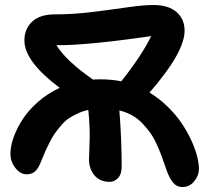

<svg xmlns="http://www.w3.org/2000/svg" viewBox="-20 -736 828 772"><path d="M420.9 -4.9Q381.8 -4.9 359.9 -30.8Q337.9 -56.6 337.9 -96.2Q337.9 -107.4 339.4 -140.1Q340.8 -172.9 340.8 -187Q340.8 -238.3 335 -293.9Q311.5 -289.1 290.3 -278.8Q269 -268.6 254.2 -258.3Q239.3 -248 223.9 -229.5Q208.5 -210.9 200 -199Q191.4 -187 179.4 -163.3Q167.5 -139.6 162.8 -129.2Q158.2 -118.7 147.9 -93.3Q145.5 -86.9 144 -84Q133.8 -58.1 120.8 -46.6Q107.9 -35.2 86.9 -35.2Q62 -35.2 42 -60.5Q22 -85.9 22 -117.2Q22 -147 34.4 -182.9Q46.9 -218.8 70.6 -255.6Q94.2 -292.5 133.3 -326.7Q172.4 -360.8 220.2 -382.8Q78.1 -488.8 78.1 -573.2Q78.1 -619.6 109.1 -648.9Q140.1 -678.2 201.2 -678.2Q273.9 -678.2 350.8 -687.7Q427.7 -697.3 491.7 -706.5Q555.7 -715.8 596.2 -715.8Q657.7 -715.8 689.9 -687.5Q722.2 -659.2 722.2 -612.8Q722.2 -525.4 581.1 -363.8Q620.1 -340.3 653.8 -307.4Q687.5 -274.4 710.2 -240.7Q732.9 -207 749 -172.1Q765.1 -137.2 772.5 -107.9Q779.8 -78.6 779.8 -56.2Q779.8 -30.3 761 -7.1Q742.2 16.1 712.9 16.1Q690.9 16.1 676 -1.5Q661.1 -19 648.9 -54.2Q638.7 -85 630.6 -106.4Q622.6 -127.9 610.4 -155.3Q598.1 -182.6 584.2 -201.9Q570.3 -221.2 552.2 -240.2Q534.2 -259.3 511 -272.2Q487.8 -285.2 460 -292Q469.2 -174.3 469.2 -65.9Q469.2 -35.6 454.8 -20.3Q440.4 -4.9 420.9 -4.9ZM384.8 -417Q426.3 -417 467.8 -409.2Q550.3 -513.2 587.9 -590.8Q328.1 -553.2 207 -554.2Q244.6 -492.2 354 -416Q363.8 -417 384.8 -417Z"/></svg>

Font: Shantell Sans Irregular
Style: Regular
Weight: 600
Designer: Stephen Nixon, Anya Danilova, Shantell Martin
Foundry: Arrow Type
Version: Version 1.006;[9816181b4]